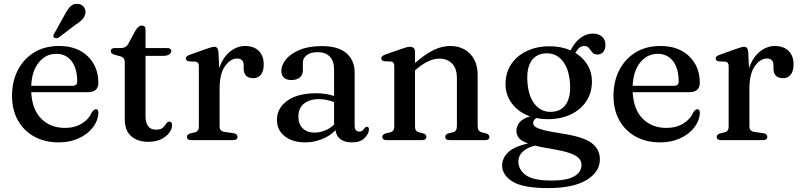

<svg xmlns="http://www.w3.org/2000/svg" viewBox="-20 -716 4090 981"><path d="M482.5 -293Q482.5 -245 428.5 -245H139.5Q144.5 -155 191.5 -108.8Q238.5 -62.5 312 -62.5Q361.5 -62.5 398 -84.8Q434.5 -107 449.5 -143Q461 -158 470 -158Q477 -158 480 -152Q483 -146 483 -138Q480 -97 453 -63Q426 -29 381.2 -8.8Q336.5 11.5 279.5 11.5Q209 11.5 155.2 -18Q101.5 -47.5 71.5 -101Q41.5 -154.5 41.5 -226.5Q41.5 -299.5 70.8 -357Q100 -414.5 153.8 -447.8Q207.5 -481 282 -481Q374 -481 428.2 -428.5Q482.5 -376 482.5 -293ZM268 -441Q213.5 -441 178 -396.8Q142.5 -352.5 139.5 -277.5H349.5Q374.5 -277.5 374.5 -299.5Q374.5 -366 345.8 -403.5Q317 -441 268 -441ZM310.5 -640.5Q324.5 -668 340 -683.5Q355.5 -699 378.5 -696Q398.5 -694 408.8 -679.8Q419 -665.5 416.5 -649Q414 -631.5 401.5 -617.8Q389 -604 367 -590.5L279 -523.5Q273.5 -521 267 -520.8Q260.5 -520.5 256.5 -524Q251.5 -528.5 252.8 -534Q254 -539.5 257.5 -545Z M594.5 -428.5 568.5 -435.5Q555.5 -439 550.8 -443.5Q546 -448 546 -454.5Q546 -470.5 566.5 -470.5H598.5Q623.5 -470.5 634.5 -490.5L674 -563Q688.5 -585.5 705 -585.5Q723.5 -585.5 723.5 -564.5V-470.5H833.5Q855 -470.5 855 -455Q855 -444.5 844.2 -437.5Q833.5 -430.5 810.5 -430.5H723.5V-124Q723.5 -53.5 777 -53.5Q802 -53.5 812.5 -63.8Q823 -74 829.2 -84.2Q835.5 -94.5 846 -94.5Q859 -94.5 859 -77Q859 -45 825 -18.2Q791 8.5 738 8.5Q683 8.5 650.2 -20.2Q617.5 -49 617.5 -107V-399.5Q617.5 -422 594.5 -428.5Z M1096 -450.5 1100 -367.5Q1119 -423 1155 -452Q1191 -481 1231.5 -481Q1277 -481 1302.2 -456Q1327.5 -431 1327.5 -386.5Q1327.5 -352 1312.8 -334.2Q1298 -316.5 1274.5 -316.5Q1225 -316.5 1225 -366.5V-383.5Q1224.5 -417 1190.5 -417Q1158 -417 1130 -378.5Q1102 -340 1102 -261.5V-70Q1102 -45.5 1127.5 -42L1172.5 -35.5Q1193.5 -32.5 1193.5 -17Q1193.5 0 1170 0H957.5Q935 0 935 -17Q935 -29 952.5 -34.5L976 -40Q996 -45 996 -69.5V-378Q996 -399 979.5 -401L946 -402.5Q929.5 -405 929.5 -417Q929.5 -429 949.5 -436L1030.5 -465Q1050.5 -472 1060.2 -474.5Q1070 -477 1075.5 -477Q1093.5 -477 1096 -450.5Z M1395 -104Q1395 -163.5 1448 -201.5Q1501 -239.5 1595.5 -239.5Q1622 -239.5 1645 -235.8Q1668 -232 1687 -225.5V-360.5Q1687 -403.5 1665.2 -426.5Q1643.5 -449.5 1603.5 -449.5Q1565.5 -449.5 1546.5 -433.8Q1527.5 -418 1527.5 -396.5V-357Q1527.5 -333 1511.5 -320Q1495.5 -307 1468 -307Q1443.5 -307 1430.5 -319.5Q1417.5 -332 1417.5 -353.5Q1417.5 -384.5 1441.8 -413.5Q1466 -442.5 1512 -461.5Q1558 -480.5 1623.5 -480.5Q1709 -480.5 1750.5 -443.8Q1792 -407 1792 -345.5V-75Q1792 -44 1815.5 -44Q1828 -44 1833.2 -49.8Q1838.5 -55.5 1842.5 -61Q1848.5 -68.5 1854.5 -68.5Q1865 -68.5 1865 -54.5Q1865 -33 1843 -10.8Q1821 11.5 1778.5 11.5Q1742.5 11.5 1720.2 -4.2Q1698 -20 1694.5 -50.5Q1664.5 -20.5 1623.5 -4.5Q1582.5 11.5 1538.5 11.5Q1475 11.5 1435 -19.8Q1395 -51 1395 -104ZM1504.5 -121.5Q1504.5 -81 1527.2 -59.8Q1550 -38.5 1585.5 -38.5Q1643.5 -38.5 1687 -79.5V-194.5Q1669.5 -201 1650.5 -205.2Q1631.5 -209.5 1610 -209.5Q1560.5 -209.5 1532.5 -186Q1504.5 -162.5 1504.5 -121.5Z M2100.5 -450.5V-394Q2155.5 -442 2197.8 -461.5Q2240 -481 2279.5 -481Q2343 -481 2381.8 -441Q2420.5 -401 2420.5 -333V-71.5Q2420.5 -45 2442.5 -39.5L2463.5 -34.5Q2480.5 -29 2480.5 -17Q2480.5 0 2458 0H2278.5Q2255 0 2255 -17.5Q2255 -29.5 2271 -34.5L2294 -40Q2314.5 -45 2314.5 -71.5V-316.5Q2314.5 -366.5 2289.8 -391.5Q2265 -416.5 2224 -416.5Q2199 -416.5 2169.8 -403.5Q2140.5 -390.5 2107.5 -362.5L2100.5 -356.5V-70Q2100.5 -56 2105.5 -49.2Q2110.5 -42.5 2120.5 -40L2142.5 -34.5Q2158.5 -29.5 2158.5 -17.5Q2158.5 0 2135 0H1956Q1933.5 0 1933.5 -17Q1933.5 -29 1951 -34.5L1974.5 -40Q1994.5 -45 1994.5 -69.5V-379Q1994.5 -400 1978 -401.5L1944.5 -403Q1928 -405.5 1928 -417.5Q1928 -429.5 1948 -437L2030.5 -466Q2060.5 -477 2074.5 -477Q2100.5 -477 2100.5 -450.5Z M2855 -33Q2961.5 -16.5 3003.2 15Q3045 46.5 3045 98.5Q3045 162.5 2976.8 203.8Q2908.5 245 2780.5 245Q2652.5 245 2599 211.8Q2545.5 178.5 2545.5 129Q2545.5 93.5 2575 63.5Q2604.5 33.5 2678 17Q2642.5 4 2630.5 -11.8Q2618.5 -27.5 2618.5 -48Q2618.5 -70 2633.8 -89.8Q2649 -109.5 2688 -121.5Q2630 -142 2596.5 -186Q2563 -230 2563 -286.5Q2563 -344.5 2591.8 -387.8Q2620.5 -431 2671.5 -455.2Q2722.5 -479.5 2788.5 -479.5Q2847.5 -479.5 2895 -459H2895.5Q2917 -501.5 2946.8 -523Q2976.5 -544.5 3009.5 -544.5Q3037.5 -544.5 3055.5 -529Q3073.5 -513.5 3073.5 -487Q3073.5 -464.5 3062.5 -451Q3051.5 -437.5 3032.5 -437.5Q3015 -437.5 3006.2 -448.2Q2997.5 -459 2989.5 -470Q2981.5 -481 2964.5 -481Q2953 -481 2942.8 -474Q2932.5 -467 2919.5 -446Q2959.5 -422 2982 -384Q3004.5 -346 3004.5 -300Q3004.5 -242.5 2975.8 -199Q2947 -155.5 2896 -131.2Q2845 -107 2778.5 -107Q2748 -107 2720 -113Q2704 -101.5 2704 -87.5Q2704 -79 2712.2 -70.5Q2720.5 -62 2752.2 -53Q2784 -44 2855 -33ZM2769.5 -443.5Q2719 -441.5 2694.2 -403.2Q2669.5 -365 2675 -295.5Q2680 -223.5 2712.8 -183Q2745.5 -142.5 2797.5 -144.5Q2848 -146.5 2872.8 -184.8Q2897.5 -223 2892 -292.5Q2887 -364.5 2854.2 -405Q2821.5 -445.5 2769.5 -443.5ZM2628.5 107.5Q2628.5 151.5 2666.8 179Q2705 206.5 2798 206.5Q2877 206.5 2914 185Q2951 163.5 2951 126Q2951 107.5 2937.8 92.8Q2924.5 78 2891 66.2Q2857.5 54.5 2796.5 44.5Q2747.5 36.5 2714 28Q2671.5 38 2650 59.8Q2628.5 81.5 2628.5 107.5Z M3555.5 -293Q3555.5 -245 3501.5 -245H3212.5Q3217.5 -155 3264.5 -108.8Q3311.5 -62.5 3385 -62.5Q3434.5 -62.5 3471 -84.8Q3507.5 -107 3522.5 -143Q3534 -158 3543 -158Q3550 -158 3553 -152Q3556 -146 3556 -138Q3553 -97 3526 -63Q3499 -29 3454.2 -8.8Q3409.5 11.5 3352.5 11.5Q3282 11.5 3228.2 -18Q3174.5 -47.5 3144.5 -101Q3114.5 -154.5 3114.5 -226.5Q3114.5 -299.5 3143.8 -357Q3173 -414.5 3226.8 -447.8Q3280.5 -481 3355 -481Q3447 -481 3501.2 -428.5Q3555.5 -376 3555.5 -293ZM3341 -441Q3286.5 -441 3251 -396.8Q3215.5 -352.5 3212.5 -277.5H3422.5Q3447.5 -277.5 3447.5 -299.5Q3447.5 -366 3418.8 -403.5Q3390 -441 3341 -441Z M3803 -450.5 3807 -367.5Q3826 -423 3862 -452Q3898 -481 3938.5 -481Q3984 -481 4009.2 -456Q4034.5 -431 4034.5 -386.5Q4034.5 -352 4019.8 -334.2Q4005 -316.5 3981.5 -316.5Q3932 -316.5 3932 -366.5V-383.5Q3931.5 -417 3897.5 -417Q3865 -417 3837 -378.5Q3809 -340 3809 -261.5V-70Q3809 -45.5 3834.5 -42L3879.5 -35.5Q3900.5 -32.5 3900.5 -17Q3900.5 0 3877 0H3664.5Q3642 0 3642 -17Q3642 -29 3659.5 -34.5L3683 -40Q3703 -45 3703 -69.5V-378Q3703 -399 3686.5 -401L3653 -402.5Q3636.5 -405 3636.5 -417Q3636.5 -429 3656.5 -436L3737.5 -465Q3757.5 -472 3767.2 -474.5Q3777 -477 3782.5 -477Q3800.5 -477 3803 -450.5Z"/></svg>

Font: Fraunces 9pt
Style: Regular
Weight: 400
Version: Version 1.000;[b76b70a41]